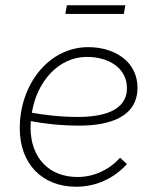

<svg xmlns="http://www.w3.org/2000/svg" viewBox="-20 -703 589 729"><path d="M269 6C343 6 411 -24 462 -80L436 -104C394 -58 337 -31 274 -31C166 -31 96 -104 96 -219L97 -243C145 -234 209 -226 281 -226C389 -226 502 -255 502 -370C502 -468 417 -524 315 -524C165 -524 55 -382 55 -216C55 -81 140 6 269 6ZM228 -650H450L456 -683H234ZM101 -275C120 -393 202 -487 310 -487C391 -487 462 -446 462 -368C462 -280 366 -259 276 -259C207 -259 146 -267 101 -275Z"/></svg>

Font: Fixel Text 20240404 ExtraLight
Style: Italic
Weight: 200
Width: 4
Italic angle: -10°
Designer: AlfaBravo + MacPaw
Foundry: Kyrylo Tkachov, Marchela Mozhyna, Serhii Makarenko, Maria Weinstein, Zakhar Kryvoshyya
Version: Version 1.211;Glyphs 3.2 (3225)